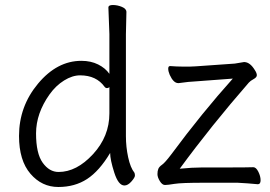

<svg xmlns="http://www.w3.org/2000/svg" viewBox="-20 -729 1077 767"><path d="M863 -60Q975 -60 991 -61H992Q1003 -61 1012 -43Q1021 -25 1021 -9Q1021 7 1010 7Q969 3 929 1H794Q704 1 677 5.5Q650 10 639 10Q628 10 618.5 -5.5Q609 -21 609 -33.5Q609 -46 612.5 -54.5Q616 -63 627.5 -71Q639 -79 664 -112Q787 -278 910 -415L763 -404Q736 -403 694 -397H692Q673 -397 658 -430Q652 -444 652 -454.5Q652 -465 659 -465H661Q687 -463 708 -463H740Q752 -463 762 -464L918 -475L954 -481H958Q980 -479 998 -449Q1006 -437 1006 -428.5Q1006 -420 993 -413Q980 -406 974 -399Q824 -227 698 -55Q748 -60 786 -60ZM485 -681 483 -592V-185Q483 -142 492 -100.5Q501 -59 517 -39Q519 -35 519 -27.5Q519 -20 505 -4Q491 12 477 12Q453 12 436.5 -39.5Q420 -91 420 -118Q377 -46 328 -14Q279 18 213 18Q147 18 101.5 -35Q56 -88 56 -186Q56 -304 132 -395Q208 -486 305 -486Q343 -486 372 -471.5Q401 -457 417 -434V-593L413 -699Q413 -709 431 -709Q449 -709 467 -701.5Q485 -694 485 -681ZM417 -381Q413 -377 407.5 -377Q402 -377 398 -382Q365 -428 300 -428Q269 -428 236 -407.5Q203 -387 178 -352Q124 -276 124 -196Q124 -116 150.5 -79Q177 -42 214 -42Q286 -42 351.5 -113Q417 -184 417 -276Z"/></svg>

Font: QiushuiShotai Bright
Style: Regular
Weight: 400
Designer: Christian Thalmann (Catharsis Fonts)
Version: Version 1.250;